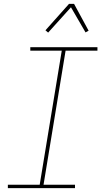

<svg xmlns="http://www.w3.org/2000/svg" viewBox="-20 -981 540 1001"><path d="M371 0H21V-18H187L302 -717H138V-735H488V-717H322L207 -18H371ZM231 -811 217 -823 340 -961H366L442 -821L426 -812L350 -943Z"/></svg>

Font: Iosevka Thin
Style: Italic
Weight: 100
Italic angle: -9°
Monospace: yes
Designer: Belleve Invis
Foundry: Belleve Invis
Version: Version 32.5.0; ttfautohint (v1.8.4)